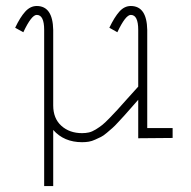

<svg xmlns="http://www.w3.org/2000/svg" viewBox="-20 -463 640 643"><path d="M558.1 -34.2V-1L442.9 0V-128.9Q435.5 -120.6 419.4 -102.1Q403.3 -83.5 396.7 -76.4Q390.1 -69.3 376.7 -54.7Q363.3 -40 356.4 -34.2Q349.6 -28.3 337.9 -18.3Q326.2 -8.3 318.1 -4.4Q310.1 -0.5 298.8 4.6Q287.6 9.8 277.1 11.5Q266.6 13.2 254.9 13.2Q194.3 13.2 158.2 -27.8V160.2H127.9V-362.8Q127.9 -413.1 103 -413.1Q85.4 -413.1 58.1 -355L30.8 -370.1Q47.4 -405.3 64.5 -424.1Q81.5 -442.9 103 -442.9Q156.7 -442.9 158.2 -362.8V-109.9Q158.2 -66.4 185.5 -41.7Q212.9 -17.1 254.9 -17.1Q267.1 -17.1 277.8 -19.5Q288.6 -22 300.8 -29.5Q313 -37.1 322 -44.2Q331.1 -51.3 346.4 -67.1Q361.8 -83 372.6 -94.7Q383.3 -106.4 405 -130.9Q426.8 -155.3 442.9 -172.9V-362.8Q442.9 -413.1 418 -413.1Q400.4 -413.1 373 -355L346.2 -370.1Q363.3 -405.8 379.9 -424.3Q396.5 -442.9 418 -442.9Q471.7 -442.9 473.1 -362.8V-34.2Z"/></svg>

Font: Compagnon Light
Style: Regular
Weight: 400
Designer: Juliette Duhe, Lea Pradine
Foundry: Velvetyne Type Foundry
Version: Version 1.000;PS 001.000;hotconv 1.0.88;makeotf.lib2.5.64775